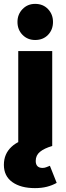

<svg xmlns="http://www.w3.org/2000/svg" viewBox="-44 -752 339 989"><path d="M50 0V-489H225V0ZM137 -546Q98 -546 72 -572.5Q46 -599 46 -639Q46 -678 72 -705Q98 -732 137 -732Q178 -732 203.5 -705Q229 -678 229 -639Q229 -599 203.5 -572.5Q178 -546 137 -546ZM136 217Q63 217 19.5 186Q-24 155 -24 97Q-24 41 15 4.5Q54 -32 116 -38L225 0Q184 12 162 30Q140 48 140 77Q140 95 149 104Q158 113 175 113Q185 113 194 109.5Q203 106 213 102L248 190Q225 203 197.5 210Q170 217 136 217Z"/></svg>

Font: Outfit ExtraBold
Style: Regular
Weight: 800
Designer: Rodrigo Fuenzalida
Foundry: fragTYPE
Version: Version 1.100;gftools[0.9.27]